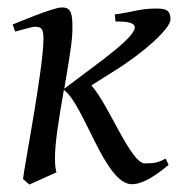

<svg xmlns="http://www.w3.org/2000/svg" viewBox="-20 -477 479 517"><path d="M42 5 59 20 132 -13C129 -24 128 -36 128 -51C128 -93 138 -154 152 -235C207 -195 262 19 335 19C355 19 384 9 434 -33L426 -50C406 -39 394 -37 370 -37C332 -37 273 -195 226 -247L283 -283C368 -335 439 -401 439 -424C439 -448 429 -454 402 -454C357 -454 345 -446 289 -438L291 -419H300C329 -419 343 -413 343 -404C343 -382 287 -340 258 -317L153 -238C173 -356 175 -373 175 -407C175 -450 166 -457 146 -457C123 -457 17 -412 14 -411L21 -392C30 -394 66 -405 74 -405C94 -405 97 -397 97 -371C97 -295 43 -14 42 5Z"/></svg>

Font: Temporarium
Style: Italic
Weight: 400
Italic angle: -7°
Version: Version 1.1